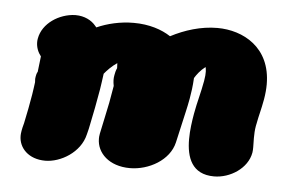

<svg xmlns="http://www.w3.org/2000/svg" viewBox="-34 -346 616 397"><g transform="rotate(5 274.0 -147.5)"><path d="M199.4 -185.9 198.9 -183.2C197.8 -177.2 197.8 -171.1 199.6 -161.8L193.4 -126.4C188.7 -105.5 185.1 -85 179.6 -61L179.4 -59.5C178.8 -56.5 178.6 -53.5 178.6 -50.6C178.6 -21.1 204.3 4.5 247.6 4.5C286.8 4.5 329.3 -19.3 337.9 -56.7L353 -123.1C354.6 -130.2 356.5 -138.7 358.4 -149.4C360.6 -162.2 362.5 -174.4 363.5 -192.6C367.7 -199.6 374.8 -209.3 385.4 -217.4C386.4 -213.6 388 -206.1 384.9 -188.6C380.4 -163.2 374.3 -143.8 370 -119.4C367.2 -103.5 364.4 -84.4 364.4 -65.9C364.4 -28.4 376 6.4 422.5 6.4C455.6 6.4 491.5 -16.3 497.3 -49.5C497.8 -52.6 498 -56.4 498 -60.7C498 -66.3 497.7 -72.9 497.7 -79.8C497.7 -87.9 498.1 -96.5 499.6 -105C499.8 -106.4 500.1 -108.2 501 -111.7L501.1 -112.3L501.2 -112.8C503.2 -124.5 507.7 -139.6 511.6 -161.3C513.5 -172.5 514.5 -182.9 514.5 -192.6C514.5 -269.5 456.3 -300 402.9 -300C368.7 -300 335.4 -289.4 306.6 -274.4C288 -286.6 262.1 -295.4 229.6 -295.4C201.6 -295.4 175.1 -289 153.2 -279.3L150 -283C141.8 -292.9 127.2 -300.9 108.5 -300.9H107C74.8 -299.7 40.4 -278.3 34.7 -245.8C34.2 -243.3 34 -240.8 34 -238.3C34 -227.5 38.1 -217.3 44.3 -209.6L40.5 -177.2C40.3 -176.8 38.5 -175.1 37.1 -166.9C36.6 -164.1 36.2 -161.4 36.9 -155.3C35.8 -148.2 34.7 -137.8 33.2 -129.4C29.7 -109.4 26.6 -91.4 21.6 -68.9C21 -65.2 19.8 -63.8 18 -53.7L17.5 -50.5C17 -47.8 16.8 -45 16.8 -42.3C16.8 -17.2 37.2 4.5 71.9 4.5C103.4 4.5 144.2 -18.9 153 -57.2C153.9 -62.1 155.1 -63.7 157.5 -76.5C162.6 -99.7 167.5 -126.6 172 -152.3C173.8 -162.6 174.8 -172.5 176.7 -185.2C182.8 -192.7 192.3 -202.5 202.9 -209.5C202.9 -208.5 203.2 -206 203.4 -199.1C203.1 -198.3 200.9 -194.5 199.4 -185.9Z"/></g></svg>

Font: TudorRose
Style: BoldOblique
Weight: 500
Version: Version 001.000